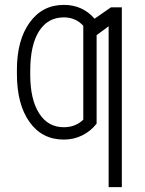

<svg xmlns="http://www.w3.org/2000/svg" viewBox="-20 -558 590 781"><path d="M475.6 203.1H421.9V-451.2L373 -415V-55.2Q349.1 -24.4 314.5 -7.3Q279.8 9.8 239.7 9.8Q150.9 9.8 99.9 -62Q48.8 -133.8 48.8 -257.3V-274.4Q48.8 -394.5 100.6 -466.3Q152.3 -538.1 239.7 -538.1Q315.9 -538.1 364.7 -481.9L431.6 -528.3H475.6ZM239.7 -40.5Q287.1 -40.5 318.8 -71.3V-453.1Q287.6 -487.3 239.7 -487.3Q174.3 -487.3 138.7 -430.9Q103 -374.5 103 -269.5V-253.9Q103 -154.3 138.9 -97.4Q174.8 -40.5 239.7 -40.5Z"/></svg>

Font: Roboto Condensed Light
Style: Regular
Weight: 300
Designer: Google
Version: Version 2.134; 2016